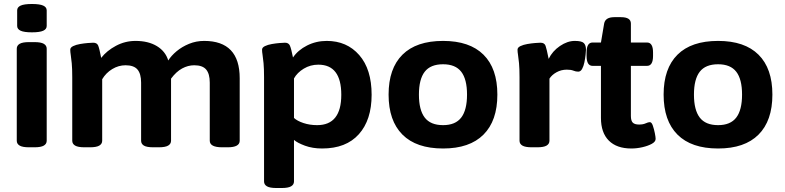

<svg xmlns="http://www.w3.org/2000/svg" viewBox="-20 -736 3932 962"><path d="M125 2Q93 2 78.5 -6.5Q64 -15 64 -31V-492Q64 -508 78.5 -516.5Q93 -525 125 -525H153Q185 -525 199.5 -516.5Q214 -508 214 -492V-31Q214 -15 199.5 -6.5Q185 2 153 2ZM140 -574Q101 -574 83.5 -582Q66 -590 66 -606V-684Q66 -700 83.5 -708Q101 -716 140 -716Q179 -716 196.5 -708Q214 -700 214 -684V-606Q214 -590 196.5 -582Q179 -574 140 -574Z M403 2Q371 2 356.5 -6.5Q342 -15 342 -31V-348Q342 -393 339.5 -419Q337 -445 334.5 -460.5Q332 -476 332 -487Q332 -498 346.5 -505Q361 -512 381.5 -515.5Q402 -519 420.5 -520.5Q439 -522 447 -522Q466 -522 472 -507.5Q478 -493 487 -446Q515 -482 561 -506.5Q607 -531 659 -531Q723 -531 766 -505Q809 -479 823 -433Q838 -457 865 -479.5Q892 -502 927.5 -516.5Q963 -531 1003 -531Q1181 -531 1181 -344V-31Q1181 2 1121 2H1093Q1031 2 1031 -31V-322Q1031 -366 1013 -387.5Q995 -409 953 -409Q922 -409 892.5 -393Q863 -377 837 -342V-31Q837 -15 822.5 -6.5Q808 2 776 2H748Q715 2 701 -6.5Q687 -15 687 -31V-322Q687 -366 669 -387.5Q651 -409 609 -409Q574 -409 542.5 -390Q511 -371 492 -339V-31Q492 -15 477.5 -6.5Q463 2 431 2Z M1364 206Q1332 206 1317.5 197.5Q1303 189 1303 173V-349Q1303 -393 1300.5 -419.5Q1298 -446 1295.5 -461Q1293 -476 1293 -487Q1293 -498 1307.5 -505Q1322 -512 1342.5 -515.5Q1363 -519 1381.5 -520.5Q1400 -522 1408 -522Q1426 -522 1432.5 -507.5Q1439 -493 1448 -448Q1473 -485 1518.5 -508Q1564 -531 1617 -531Q1718 -531 1780 -460Q1842 -389 1842 -261Q1842 -135 1778 -63.5Q1714 8 1594 8Q1546 8 1508 -6Q1470 -20 1453 -35V173Q1453 189 1438.5 197.5Q1424 206 1392 206ZM1569 -109Q1690 -109 1690 -261Q1690 -412 1575 -412Q1535 -412 1502 -392Q1469 -372 1453 -343V-145Q1469 -130 1500.5 -119.5Q1532 -109 1569 -109Z M2200 8Q2066 8 1996.5 -61.5Q1927 -131 1927 -262Q1927 -393 1996.5 -462Q2066 -531 2200 -531Q2333 -531 2402.5 -462Q2472 -393 2472 -262Q2472 -131 2402.5 -61.5Q2333 8 2200 8ZM2200 -109Q2262 -109 2291 -147Q2320 -185 2320 -262Q2320 -339 2291 -376.5Q2262 -414 2200 -414Q2137 -414 2108 -376.5Q2079 -339 2079 -262Q2079 -185 2108 -147Q2137 -109 2200 -109Z M2644 2Q2612 2 2597.5 -6.5Q2583 -15 2583 -31V-349Q2583 -393 2580.5 -419.5Q2578 -446 2575.5 -461Q2573 -476 2573 -487Q2573 -498 2587.5 -505Q2602 -512 2622.5 -515.5Q2643 -519 2661.5 -520.5Q2680 -522 2688 -522Q2708 -522 2713.5 -506.5Q2719 -491 2729 -441Q2748 -480 2785.5 -505.5Q2823 -531 2860 -531Q2895 -531 2905.5 -520Q2916 -509 2916 -487Q2916 -479 2914 -461Q2912 -443 2908 -423.5Q2904 -404 2896.5 -390.5Q2889 -377 2877 -377Q2865 -377 2853 -382Q2841 -387 2820 -387Q2792 -387 2768.5 -374Q2745 -361 2733 -342V-31Q2733 -15 2718.5 -6.5Q2704 2 2672 2Z M3143 8Q3070 8 3030.5 -31.5Q2991 -71 2991 -145V-406H2949Q2919 -406 2919 -456V-473Q2919 -523 2949 -523H2991L3007 -618Q3013 -650 3058 -650H3091Q3141 -650 3141 -618V-523H3222Q3252 -523 3252 -473V-456Q3252 -406 3222 -406H3141V-155Q3141 -131 3150.5 -121.5Q3160 -112 3182 -112Q3202 -112 3215 -118Q3228 -124 3236 -124Q3245 -124 3251 -106.5Q3257 -89 3261 -69Q3265 -49 3265 -40Q3265 -26 3246 -15.5Q3227 -5 3199 1.5Q3171 8 3143 8Z M3578 8Q3444 8 3374.5 -61.5Q3305 -131 3305 -262Q3305 -393 3374.5 -462Q3444 -531 3578 -531Q3711 -531 3780.5 -462Q3850 -393 3850 -262Q3850 -131 3780.5 -61.5Q3711 8 3578 8ZM3578 -109Q3640 -109 3669 -147Q3698 -185 3698 -262Q3698 -339 3669 -376.5Q3640 -414 3578 -414Q3515 -414 3486 -376.5Q3457 -339 3457 -262Q3457 -185 3486 -147Q3515 -109 3578 -109Z"/></svg>

Font: Asap Semi Expanded
Style: Bold
Weight: 700
Width: 6
Designer: Pablo Cosgaya
Foundry: Omnibus-Type
Version: Version 3.001; ttfautohint (v1.8.4.7-5d5b)